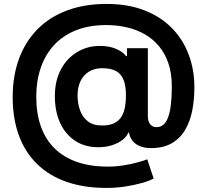

<svg xmlns="http://www.w3.org/2000/svg" viewBox="-20 -740 1043 967"><path d="M515.6 206.5Q403.3 206.5 315.7 176Q228 145.5 167.5 86.7Q106.9 27.8 75.4 -57.1Q43.9 -142.1 43.9 -250.5Q43.9 -357.4 75.7 -443.8Q107.4 -530.3 168.5 -592.3Q229.5 -654.3 317.4 -687.3Q405.3 -720.2 517.6 -720.2Q622.6 -720.2 704.6 -689Q786.6 -657.7 843.3 -601.1Q899.9 -544.4 929.4 -467.5Q959 -390.6 959 -299.3Q959 -237.3 948 -182.1Q937 -127 911.6 -84.5Q886.2 -42 844.2 -18.1Q802.2 5.9 740.2 5.9Q709.5 5.9 685.8 -3.4Q662.1 -12.7 647.9 -30.3Q633.8 -47.9 629.9 -71.8H626Q618.2 -51.8 596.7 -35.2Q575.2 -18.6 543.7 -8.5Q512.2 1.5 474.6 1.5Q407.2 1.5 358.2 -31Q309.1 -63.5 282.7 -121.3Q256.3 -179.2 256.3 -255.4Q256.3 -334 287.1 -390.9Q317.9 -447.8 369.4 -478.3Q420.9 -508.8 482.4 -508.8Q532.7 -508.8 568.4 -492.2Q604 -475.6 614.3 -457.5H619.6V-497.1H724.6V-154.8Q724.6 -129.4 736.3 -114.5Q748 -99.6 768.6 -99.6Q795.4 -99.6 812.3 -121.8Q829.1 -144 837.2 -189.7Q845.2 -235.4 845.2 -306.6Q845.2 -370.6 828.4 -420.4Q811.5 -470.2 781.2 -506.8Q751 -543.5 709.7 -567.1Q668.5 -590.8 619.1 -602.3Q569.8 -613.8 515.6 -613.8Q428.2 -613.8 362.1 -587.2Q295.9 -560.5 251.7 -512.2Q207.5 -463.9 185.1 -397.9Q162.6 -332 162.6 -253.4Q162.6 -168.5 186 -102.8Q209.5 -37.1 255.4 7.8Q301.3 52.7 368.4 75.9Q435.5 99.1 522.9 99.1Q564 99.1 602.8 92.8Q641.6 86.4 672.9 77.9Q704.1 69.3 721.7 62.5L753.9 159.2Q732.4 170.9 694.6 181.6Q656.7 192.4 610.4 199.5Q564 206.5 515.6 206.5ZM494.6 -107.9Q539.1 -107.9 565.4 -125.2Q591.8 -142.6 603 -176.3Q614.3 -210 614.3 -259.8Q614.3 -305.7 603 -335.9Q591.8 -366.2 565.9 -381.3Q540 -396.5 495.1 -396.5Q456.1 -396.5 428 -379.2Q399.9 -361.8 385.3 -331.1Q370.6 -300.3 370.6 -259.3Q370.6 -220.2 382.6 -185.8Q394.5 -151.4 421.6 -129.6Q448.7 -107.9 494.6 -107.9Z"/></svg>

Font: Inter Cardless Tabular Bold
Style: Bold
Weight: 700
Designer: Rasmus Andersson
Foundry: rsms
Version: Version 4.000;git-4fc901f